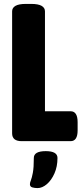

<svg xmlns="http://www.w3.org/2000/svg" viewBox="-20 -722 427 982"><path d="M91 0Q42 0 42 -40V-664Q42 -682 59 -692Q76 -702 113 -702H139Q176 -702 193 -692Q210 -682 210 -664V-153H341Q377 -153 377 -97V-55Q377 0 341 0ZM172 240Q158 240 145.5 236.5Q133 233 133 220Q133 212 138 200Q143 188 148 161.5Q153 135 153 86Q153 51 214 51Q274 51 274 86Q274 130 258.5 165Q243 200 219.5 220Q196 240 172 240Z"/></svg>

Font: Asap Condensed ExtraBold
Style: Regular
Weight: 800
Width: 3
Designer: Pablo Cosgaya
Foundry: Omnibus-Type
Version: Version 3.001; ttfautohint (v1.8.4.7-5d5b)